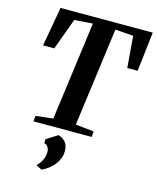

<svg xmlns="http://www.w3.org/2000/svg" viewBox="-145 -842 999 1224"><g transform="rotate(15 354.0 -229.5)"><path d="M119.5 0 123.5 -37 237.5 -50 324.5 -700 203.5 -691.5 127.5 -483.5H53.5L99.5 -743H708L678 -483.5L609.5 -483L592.5 -691.5L473 -700L386 -50L507 -37L503.5 0ZM214 267.5 214.5 259.5Q226 250 235.8 234.5Q245.5 219 251.2 201.2Q257 183.5 256.5 167Q256.5 149 248 134.8Q239.5 120.5 223 116.5V90.5L297 43.5Q331 53.5 346.8 76Q362.5 98.5 362.5 133Q362 167 346.2 196.2Q330.5 225.5 304.8 248Q279 270.5 249 284Z"/></g></svg>

Font: Merriweather 72pt
Style: Bold Italic
Weight: 700
Italic angle: -7.8°
Version: Version 2.101